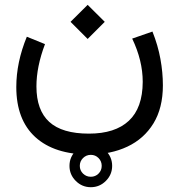

<svg xmlns="http://www.w3.org/2000/svg" viewBox="-20 -424 747 800"><path d="M269.5 267.1Q269.5 230.5 295.7 204.3Q321.8 178.2 358.4 178.2Q395 178.2 421.1 204.3Q447.3 230.5 447.3 267.1Q447.3 303.7 421.1 329.8Q395 356 358.4 356Q321.8 356 295.7 329.8Q269.5 303.7 269.5 267.1ZM312.5 267.1Q312.5 286.1 325.9 299.3Q339.4 312.5 358.4 312.5Q377.4 312.5 390.6 299.3Q403.8 286.1 403.8 267.1Q403.8 248 390.6 234.6Q377.4 221.2 358.4 221.2Q339.4 221.2 325.9 234.6Q312.5 248 312.5 267.1ZM273.9 -333 345.2 -403.8 416.5 -333 345.2 -261.7ZM530.8 -263.2 615.2 -292.5Q638.2 -234.9 648.4 -178.5Q658.7 -122.1 658.7 -68.4Q658.7 25.9 619.4 90.1Q580.1 154.3 510.7 187Q441.4 219.7 352.1 219.7Q207 219.7 127.4 147.5Q47.9 75.2 47.9 -61.5Q47.9 -164.1 91.8 -271L167.5 -240.2Q131.8 -146 131.8 -64Q131.8 35.2 185.3 84Q238.8 132.8 350.6 132.8Q459.5 132.8 516.8 79.3Q574.2 25.9 574.7 -83Q574.7 -171.4 530.8 -263.2Z"/></svg>

Font: Vazir FD-WOL-UI
Style: Regular-FD-WOL-UI
Weight: 400
Designer: Saber Rastikerdar
Foundry: Saber Rastikerdar
Version: Version 30.1.0